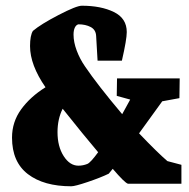

<svg xmlns="http://www.w3.org/2000/svg" viewBox="-20 -642 661 671"><path d="M614 -66V0H427Q416 -3 374 -52L360 -35Q331 -21 286.5 -6Q242 9 229 9Q133 9 77.5 -33.5Q22 -76 22 -161Q22 -216 54 -260Q86 -304 139 -337Q85 -415 85 -481Q85 -518 95 -534Q122 -557 184.5 -589.5Q247 -622 266 -622Q333 -622 378 -600Q423 -578 423 -530Q423 -504 406 -430H321L316 -516Q315 -538 297 -547.5Q279 -557 254 -557Q246 -555 241.5 -545.5Q237 -536 237 -521Q237 -495 248 -465.5Q259 -436 277 -410Q321 -345 407 -243L435 -294L388 -307L389 -368H608L607 -299L547 -288L466 -176Q531 -108 565 -79ZM323 -110Q273 -169 199 -262Q181 -226 181 -180Q181 -130 202.5 -96.5Q224 -63 254 -63Q270 -63 285 -69Q296 -73 323 -110Z"/></svg>

Font: Grenze ExtraBold
Style: Regular
Weight: 800
Designer: Renata Polastri
Foundry: Omnibus-Type
Version: Version 1.002; ttfautohint (v1.8)